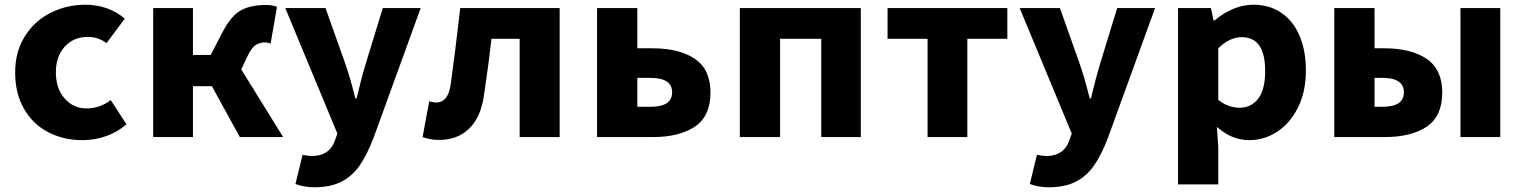

<svg xmlns="http://www.w3.org/2000/svg" viewBox="-20 -579 6436 811"><path d="M44 -273Q44 -360 84.5 -425Q125 -490 193 -524.5Q261 -559 341 -559Q389 -559 431.5 -544Q474 -529 507 -500L430 -397Q412 -410 393.5 -416.5Q375 -423 350 -423Q291 -423 253.5 -382Q216 -341 216 -273Q216 -205 253 -163Q290 -121 346 -121Q400 -121 448 -156L514 -54Q478 -22 429.5 -4.5Q381 13 329 13Q248 13 183 -21Q118 -55 81 -120Q44 -185 44 -273Z M627 -545H795V-347H870L921 -445Q956 -512 997 -535Q1038 -558 1103 -558Q1132 -558 1150 -550L1123 -395Q1108 -400 1101 -400Q1078 -400 1061 -389.5Q1044 -379 1028 -347L999 -286L1176 0H993L875 -215H795V0H627Z M1228 198 1258 75Q1283 80 1297 80Q1373 80 1396 11L1405 -15L1185 -545H1355L1436 -317Q1457 -259 1481 -163H1486Q1505 -244 1527 -317L1597 -545H1757L1558 3Q1530 76 1498.5 121Q1467 166 1421 189Q1375 212 1309 212Q1263 212 1228 198Z M1765 0 1793 -151Q1813 -146 1822 -146Q1874 -146 1884 -225Q1903 -362 1918 -494L1924 -545H2344V0H2175V-415H2056Q2043 -301 2028 -203L2024 -174Q2010 -82 1961 -35Q1912 12 1834 12Q1797 12 1765 0Z M2502 -545H2672V-375H2737Q2849 -375 2915 -330.5Q2981 -286 2981 -188Q2981 -88 2915 -44Q2849 0 2737 0H2502ZM2819 -189Q2819 -250 2728 -250H2672V-128H2728Q2819 -128 2819 -189Z M3105 -545H3616V0H3449V-415H3275V0H3105Z M3898 -415H3729V-545H4235V-415H4066V0H3898Z M4330 198 4360 75Q4385 80 4399 80Q4475 80 4498 11L4507 -15L4287 -545H4457L4538 -317Q4559 -259 4583 -163H4588Q4607 -244 4629 -317L4699 -545H4859L4660 3Q4632 76 4600.5 121Q4569 166 4523 189Q4477 212 4411 212Q4365 212 4330 198Z M4956 -545H5095L5106 -493H5111Q5147 -524 5189 -541.5Q5231 -559 5274 -559Q5343 -559 5393 -524.5Q5443 -490 5469.5 -427.5Q5496 -365 5496 -281Q5496 -191 5462.5 -124.5Q5429 -58 5374.5 -22.5Q5320 13 5257 13Q5183 13 5120 -43L5126 42V200H4956ZM5324 -279Q5324 -422 5225 -422Q5174 -422 5126 -375V-157Q5168 -124 5216 -124Q5265 -124 5294.5 -162Q5324 -200 5324 -279Z M5616 -545H5786V-375H5828Q5940 -375 6006 -330.5Q6072 -286 6072 -188Q6072 -88 6006.5 -44Q5941 0 5828 0H5616ZM5910 -189Q5910 -250 5820 -250H5786V-128H5820Q5910 -128 5910 -189ZM6149 -545H6317V0H6149Z"/></svg>

Font: Nebula Sans Bold
Style: Regular
Weight: 700
Designer: Paul D. Hunt for Adobe (as Source Sans)
Foundry: Nebula Entertainment & Broadcasting LLC
Version: Version 1.010